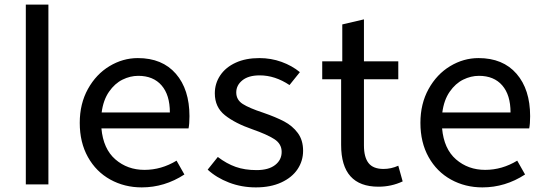

<svg xmlns="http://www.w3.org/2000/svg" viewBox="-20 -800 2376 833"><path d="M92 -780H190V0H92Z M326 -267Q326 -350 361.5 -414Q397 -478 455 -513Q513 -548 578 -548Q684 -548 743 -480Q802 -412 802 -296Q802 -262 798 -243H420Q428 -154 480.5 -108.5Q533 -63 607 -63Q680 -63 746 -103L780 -43Q694 13 595 13Q520 13 458.5 -21Q397 -55 361.5 -118.5Q326 -182 326 -267ZM717 -312Q717 -388 681 -429.5Q645 -471 580 -471Q545 -471 511.5 -454.5Q478 -438 453 -402Q428 -366 421 -312Z M881 -64 925 -119Q963 -90 1002.5 -76Q1042 -62 1093 -62Q1145 -62 1173.5 -84Q1202 -106 1202 -141Q1202 -176 1170 -196.5Q1138 -217 1075 -239Q1000 -265 956 -300Q912 -335 912 -395Q912 -438 935.5 -473Q959 -508 1002.5 -528Q1046 -548 1105 -548Q1156 -548 1201.5 -531.5Q1247 -515 1281 -487L1236 -431Q1173 -473 1107 -473Q1058 -473 1031.5 -451.5Q1005 -430 1005 -399Q1005 -367 1033 -349Q1061 -331 1122 -311Q1177 -292 1213 -273Q1249 -254 1272 -223Q1295 -192 1295 -146Q1295 -102 1271 -66Q1247 -30 1200.5 -8.5Q1154 13 1090 13Q1028 13 973.5 -8Q919 -29 881 -64Z M1460 -171V-456H1378V-534H1465V-694L1559 -716V-534H1708V-456H1559V-169Q1559 -118 1579 -92.5Q1599 -67 1644 -67Q1677 -67 1708 -81L1727 -13Q1678 10 1622 10Q1460 10 1460 -171Z M1804 -267Q1804 -350 1839.5 -414Q1875 -478 1933 -513Q1991 -548 2056 -548Q2162 -548 2221 -480Q2280 -412 2280 -296Q2280 -262 2276 -243H1898Q1906 -154 1958.5 -108.5Q2011 -63 2085 -63Q2158 -63 2224 -103L2258 -43Q2172 13 2073 13Q1998 13 1936.5 -21Q1875 -55 1839.5 -118.5Q1804 -182 1804 -267ZM2195 -312Q2195 -388 2159 -429.5Q2123 -471 2058 -471Q2023 -471 1989.5 -454.5Q1956 -438 1931 -402Q1906 -366 1899 -312Z"/></svg>

Font: Nebula Sans Medium
Style: Regular
Weight: 500
Designer: Paul D. Hunt for Adobe (as Source Sans)
Foundry: Nebula Entertainment & Broadcasting LLC
Version: Version 1.010